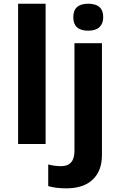

<svg xmlns="http://www.w3.org/2000/svg" viewBox="-20 -780 650 1040"><path d="M227.1 0H78.1V-759.8H227.1ZM458 -613.8Q377 -613.8 377 -686.8Q377 -759.8 458 -759.8Q539.1 -759.8 539.1 -687Q539.1 -652.3 518.8 -633.1Q498.5 -613.8 458 -613.8ZM311 120.1Q383.3 120.1 383.3 37.1V-545.9H532.2V59.1Q532.2 146 481.9 193.1Q431.6 240.2 339.4 240.2Q282.2 240.2 241.2 228V110.8Q275.4 120.1 311 120.1Z"/></svg>

Font: NotoSans-Bold
Style: Bold
Weight: 700
Designer: Monotype Design team
Foundry: Monotype Imaging Inc.
Version: Version 1.04